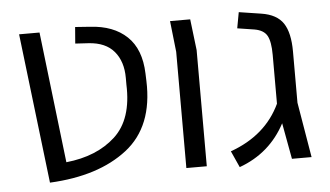

<svg xmlns="http://www.w3.org/2000/svg" viewBox="-45 -637 1239 721"><g transform="rotate(-5 574.5 -276.0)"><path d="M116 10 49 -555H126L184 -61Q300 -73 369.5 -137Q439 -201 434 -332V-357Q434 -419 402 -457Q370 -495 306 -499L256 -502L261 -564L317 -560Q405 -555 455.5 -507Q506 -459 509 -367L510 -339Q516 -167 408 -83Q300 1 116 10Z M631 0V-438L618 -555H694L708 -438V0Z M1103 0H1029L1004 -136Q947 -28 831 14L803 -48Q937 -96 991 -211V-395Q991 -445 978.5 -467.5Q966 -490 931 -496L867 -506L878 -566L962 -553Q1020 -544 1044 -508Q1068 -472 1068 -401V-208Z"/></g></svg>

Font: Assistant
Style: Regular
Weight: 400
Designer: Hebrew By Ben Nathan, Latin by Paul Hunt
Version: Version 2.001;PS 002.001;hotconv 1.0.88;makeotf.lib2.5.64775